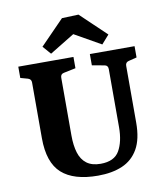

<svg xmlns="http://www.w3.org/2000/svg" viewBox="-86 -841 801 922"><g transform="rotate(-10 314.5 -380.0)"><path d="M598 -573V-518L558 -508Q542 -504 542 -487V-210Q542 -130 514.5 -82Q487 -34 437 -12.5Q387 9 318 9Q200 9 141.5 -43.5Q83 -96 83 -215V-487Q83 -503 67 -508L31 -518V-573H300V-518L242 -506Q225 -503 225 -485V-203Q225 -154 236 -118.5Q247 -83 272.5 -64Q298 -45 340 -45Q407 -45 432 -89Q457 -133 457 -203V-486Q457 -504 441 -507L380 -518V-573ZM162 -647 278 -766 359 -769 484 -650 447 -608 318 -681 197 -607Z"/></g></svg>

Font: Yrsa
Style: Bold
Weight: 700
Version: Version 2.004